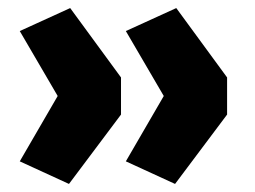

<svg xmlns="http://www.w3.org/2000/svg" viewBox="-20 -506 631 476"><path d="M151 -50 29 -106 123 -268 29 -429 154 -486 280 -314V-222ZM414 -50 292 -106 386 -268 292 -429 417 -486 543 -314V-222Z"/></svg>

Font: Nunito Sans 6pt Black
Style: Regular
Weight: 900
Version: Version 3.101;gftools[0.9.27]